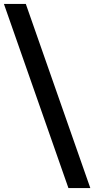

<svg xmlns="http://www.w3.org/2000/svg" viewBox="-60 -862 482 982"><path d="M290 100 -40 -842H72L402 100Z"/></svg>

Font: CMG Sans SemiBold
Style: Regular
Weight: 600
Designer: Julieta Ulanovsky
Foundry: Julieta Ulanovsky
Version: Version 7.200